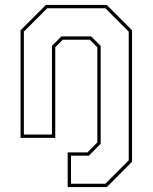

<svg xmlns="http://www.w3.org/2000/svg" viewBox="-20 -560 620 780"><path d="M255 200V59H335.5L375.5 18.5V-368L345 -398.5H235L204.5 -368V0H63.5V-437L166.5 -540H413.5L516.5 -437V97L414 200ZM268.5 186.5H408L503 91.5V-431.5L408 -526.5H172L77 -431.5V-13.5H191V-373.5L229.5 -412H350.5L389 -373.5V24L341 72.5H268.5Z"/></svg>

Font: Tourney Expanded Thin
Style: Regular
Weight: 100
Width: 7
Designer: Tyler Finck
Foundry: Etcetera Type Co
Version: Version 1.010; ttfautohint (v1.8.3)